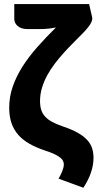

<svg xmlns="http://www.w3.org/2000/svg" viewBox="-20 -748 472 928"><path d="M425 -666.5Q427 -659 425 -650.2Q423 -641.5 415.8 -630Q408.5 -618.5 395 -603.2Q381.5 -588 360 -567Q344.5 -551 325 -531.5Q305.5 -512 284.8 -488.8Q264 -465.5 244 -439.2Q224 -413 208.2 -384Q192.5 -355 183 -323.8Q173.5 -292.5 173.5 -259.5Q173.5 -234.5 179.5 -216.2Q185.5 -198 198.8 -183.8Q212 -169.5 233.2 -158.2Q254.5 -147 285 -136.5Q328 -122 356.2 -106Q384.5 -90 401.5 -71.2Q418.5 -52.5 425.2 -31.2Q432 -10 432 14.5Q432 84.5 383 159.5L263 115.5Q267 109 271.5 100.2Q276 91.5 279.8 82.2Q283.5 73 286 63.8Q288.5 54.5 288.5 46.5Q288.5 38.5 285 30.5Q281.5 22.5 272 14.5Q262.5 6.5 245.8 -1.8Q229 -10 202 -19Q157.5 -33.5 124 -52.2Q90.5 -71 68.5 -96Q46.5 -121 35.5 -153.2Q24.5 -185.5 24.5 -227Q24.5 -279.5 41.2 -328.5Q58 -377.5 88 -425Q118 -472.5 159.5 -519.5Q201 -566.5 250.5 -615.5Q215 -607.5 173.5 -607.5H113Q95.5 -607.5 83.2 -612Q71 -616.5 63.5 -623.8Q56 -631 52.5 -639.5Q49 -648 49 -656.5V-728.5H410.5Z"/></svg>

Font: Lato Black
Style: Regular
Weight: 900
Designer: Lukasz Dziedzic
Foundry: tyPoland Lukasz Dziedzic
Version: Version 2.007; 2014-02-27